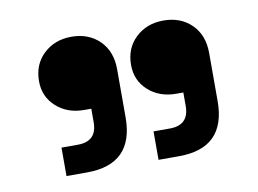

<svg xmlns="http://www.w3.org/2000/svg" viewBox="-47 -779 608 452"><g transform="rotate(-10 257.0 -553.5)"><path d="M79 -393V-461H118Q164 -461 164 -507V-539H147Q107 -539 80.5 -563Q54 -587 54 -624Q54 -664 80.5 -689Q107 -714 147 -714Q188 -714 214 -688.5Q240 -663 240 -620V-505Q240 -393 128 -393ZM299 -393V-461H338Q384 -461 384 -507V-539H367Q327 -539 300.5 -563Q274 -587 274 -624Q274 -664 300.5 -689Q327 -714 367 -714Q408 -714 434 -688.5Q460 -663 460 -620V-505Q460 -393 348 -393Z"/></g></svg>

Font: Space 7353
Style: Regular
Weight: 400
Designer: Christine Claussen + Ruben Lyon  (Space 7353)
Version: Version 1.000;FEAKit 1.0